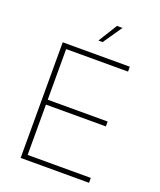

<svg xmlns="http://www.w3.org/2000/svg" viewBox="-162 -1007 925 1108"><g transform="rotate(20 300.0 -453.0)"><path d="M100 0V-710H512V-680H132V-369H500V-339H132V-30H520V0ZM290 -790 362 -906H396L316 -790Z"/></g></svg>

Font: Geist Mono Thin
Style: Regular
Weight: 100
Monospace: yes
Designer: Basement.studio, Andrés Briganti, Mateo Zaragoza
Foundry: Basement.studio, Vercel, Andrés Briganti, Guido Ferreyra, Mateo Zaragoza
Version: Version 1.500; ttfautohint (v1.8.4.7-5d5b)